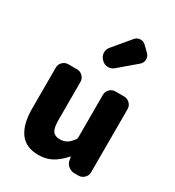

<svg xmlns="http://www.w3.org/2000/svg" viewBox="-219 -1056 1091 1196"><g transform="rotate(30 326.5 -457.5)"><path d="M243.2 13.7Q152.3 13.7 109.4 -46.4Q66.4 -106.4 66.4 -216.8V-511.7Q66.4 -535.2 83 -552.2Q99.6 -569.3 124 -569.3H186.5Q210 -569.3 227.1 -552.2Q244.1 -535.2 244.1 -511.7V-239.3Q244.1 -181.6 259.3 -159.7Q274.4 -137.7 309.6 -137.7Q338.9 -137.7 359.4 -149.9Q379.9 -162.1 400.4 -190.4Q405.3 -196.3 405.3 -203.1V-511.7Q405.3 -535.2 421.9 -552.2Q438.5 -569.3 462.9 -569.3H525.4Q548.8 -569.3 565.9 -552.2Q583 -535.2 583 -511.7V-57.6Q583 -34.2 565.9 -17.1Q548.8 0 525.4 0H496.1Q470.7 0 451.7 -16.1Q432.6 -32.2 428.7 -56.6L425.8 -76.2Q424.8 -78.1 422.9 -78.1Q420.9 -78.1 419.9 -76.2Q381.8 -32.2 339.8 -9.3Q297.9 13.7 243.2 13.7ZM386.7 -692.4Q369.1 -677.7 346.7 -677.7Q345.7 -677.7 343.8 -677.7Q319.3 -678.7 302.7 -695.3L297.9 -700.2Q279.3 -718.8 279.3 -745.1Q279.3 -767.6 293.9 -785.2L397.5 -909.2Q412.1 -926.8 435.5 -927.7Q436.5 -927.7 438.5 -927.7Q459 -927.7 474.6 -912.1L512.7 -875Q528.3 -859.4 528.3 -836.9Q528.3 -812.5 509.8 -796.9Z"/></g></svg>

Font: Gen Jyuu Gothic Heavy
Style: Bold
Weight: 900
Designer: [Source Han Sans]
Ryoko NISHIZUKA  (kana & ideographs); Paul D. Hunt (Latin, Greek & Cyrillic); Wenlong ZHANG  (bopomofo
Version: Version 1.002.20150607